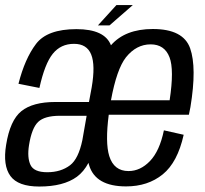

<svg xmlns="http://www.w3.org/2000/svg" viewBox="-20 -712 789 738"><path d="M131 5Q49.5 5 20 -35.5Q-9.5 -76 3.5 -155Q18.5 -249.5 62.2 -284.8Q106 -320 193 -320H322Q324 -331 326 -341.5L332.5 -376.5Q347 -461.5 330.5 -502.5Q314 -543.5 264.5 -543.5Q213.5 -543.5 182.8 -505.2Q152 -467 131.5 -374L51 -390Q75.5 -486.5 118.5 -543.2Q161.5 -600 274 -600Q382.5 -600 406.5 -538Q461 -600.5 567.5 -600.5Q684.5 -600.5 710.8 -526.5Q737 -452.5 712 -300.5Q709 -283.5 706 -271H398Q384 -163.5 400 -112Q418 -54.5 474 -54.5Q519.5 -54.5 556.5 -93Q593.5 -131.5 610 -211L686 -194Q662.5 -88 605.5 -41.8Q548.5 4.5 464.5 4.5Q347 4.5 322.5 -77Q321 -81.5 320 -86Q302 -52 275.5 -32.5Q224 5 131 5ZM406.5 -326.5H632Q650 -444.5 631.5 -492Q612.5 -541.5 559 -541.5Q504 -541.5 464 -491.5Q428.5 -446 406.5 -326.5ZM296.5 -173 313 -267H210.5Q151.5 -267 126.8 -243.5Q102 -220 91.5 -154Q84 -106 97.2 -78Q110.5 -50 161.5 -50Q214 -50 249.5 -77Q281.5 -101.5 296.5 -173ZM356.5 -614.5 427.5 -692.5H490.5L401 -614.5Z"/></svg>

Font: Anybody
Style: Italic
Weight: 400
Italic angle: -10°
Designer: Tyler Finck
Foundry: Etcetera Type Company
Version: Version 1.010; ttfautohint (v1.8.3) -l 8 -r 50 -G 200 -x 14 